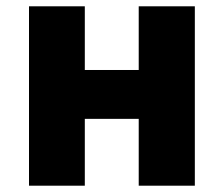

<svg xmlns="http://www.w3.org/2000/svg" viewBox="-20 -589 709 609"><path d="M72 0H249V-212H420V0H598V-569H420V-367H249V-569H72Z"/></svg>

Font: Noto Sans T Chinese Black
Style: Bold
Weight: 900
Designer: Ryoko NISHIZUKA (kana & ideographs); Paul D. Hunt (Latin, Greek & Cyrillic); Wenlong ZHANG (bopomofo); Sandoll Communica
Foundry: Adobe Systems Incorporated
Version: Version 1.000;PS 1;hotconv 1.0.78;makeotf.lib2.5.61930